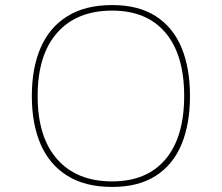

<svg xmlns="http://www.w3.org/2000/svg" viewBox="-20 -730 878 760"><path d="M424 10Q318 10 247 -34Q176 -78 141 -158.5Q106 -239 106 -350Q106 -461 141 -541.5Q176 -622 247 -666Q318 -710 424 -710Q528 -710 596.5 -666Q665 -622 698.5 -541.5Q732 -461 732 -350Q732 -239 698.5 -158.5Q665 -78 596.5 -34Q528 10 424 10ZM424 -12Q561 -12 635 -99.5Q709 -187 709 -350Q709 -513 635 -600.5Q561 -688 424 -688Q284 -688 206.5 -600.5Q129 -513 129 -350Q129 -187 206.5 -99.5Q284 -12 424 -12Z"/></svg>

Font: Lexend Zetta Thin
Style: Regular
Weight: 250
Version: Version 1.007